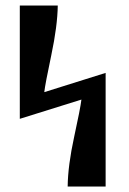

<svg xmlns="http://www.w3.org/2000/svg" viewBox="-20 -598 468 698"><path d="M52 -166V-578H190Q189 -504 166.5 -397.5Q144 -291 141 -263Q151 -266 364 -333V80H226Q227 3 249.5 -100Q272 -203 276 -236Z"/></svg>

Font: Coval
Style: Black
Weight: 1000
Foundry: Context Ltd
Version: Version 001.000